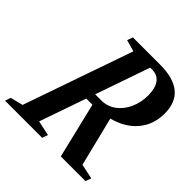

<svg xmlns="http://www.w3.org/2000/svg" viewBox="-251 -922 1082 1082"><g transform="rotate(45 290.0 -381.0)"><path d="M-54 0 -42 -34 33 -53 261 -708 191.5 -727.5 203.5 -761.5H420Q634 -761.5 634 -585Q634 -497.5 582.8 -435.2Q531.5 -373 437 -348L510 -53L599.5 -34L587 0H390.5L310.5 -332H261.5L164.5 -53L254 -34L242 0ZM280 -384.5H329.5Q377 -384.5 414.8 -412.2Q452.5 -440 474.2 -487Q496 -534 496 -591.5Q496 -647.5 473.8 -678.8Q451.5 -710 408 -710H393Z"/></g></svg>

Font: Libre Caslon Condensed Bold
Style: Italic
Weight: 700
Italic angle: -22.583°
Designer: Pablo Impallari, Rodrigo Fuenzalida, Katja Schimmel, Ertekin Erdin
Foundry: Pablo Impallari, Rodrigo Fuenzalida
Version: Version 2.000; ttfautohint (v1.8.4.7-5d5b);gftools[0.9.33]